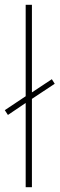

<svg xmlns="http://www.w3.org/2000/svg" viewBox="-20 -780 248 800"><path d="M87 0H113V-368L208 -431L196 -450L113 -395V-760H87V-379L0 -321L13 -301L87 -351Z"/></svg>

Font: Noto Sans Devanagari SemiCondensed Thin
Style: Regular
Weight: 100
Width: 4
Designer: Jelle Bosma - Monotype Design Team
Foundry: Monotype Imaging Inc.
Version: Version 2.004